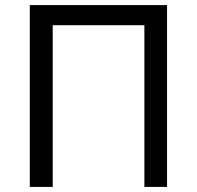

<svg xmlns="http://www.w3.org/2000/svg" viewBox="-20 -734 773 754"><path d="M97 0V-714H636V0H547V-635H187V0Z"/></svg>

Font: Noto Sans Historical
Style: Regular
Weight: 400
Designer: Monotype Design Team
Foundry: Monotype Imaging Inc.
Version: Version 2.013; ttfautohint (v1.8.4.7-5d5b)